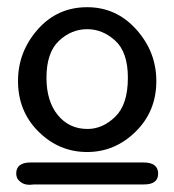

<svg xmlns="http://www.w3.org/2000/svg" viewBox="-20 -786 484 533"><path d="M25 -304Q25 -335 65 -335H378Q419 -335 419 -304Q419 -274 380 -274H75Q73 -274 69 -273.5Q65 -273 63 -273Q48 -273 39 -279.5Q30 -286 27.5 -292Q25 -298 25 -304ZM30 -561Q30 -642 84.5 -704Q139 -766 222 -766Q303 -766 358.5 -704Q414 -642 414 -561Q414 -477 356.5 -420.5Q299 -364 222 -364Q144 -364 87 -420.5Q30 -477 30 -561ZM109 -570Q109 -505 140.5 -466.5Q172 -428 223 -428Q265 -428 300 -462Q335 -496 335 -570Q335 -641 300 -673Q265 -705 222 -705Q178 -705 143.5 -672.5Q109 -640 109 -570Z"/></svg>

Font: CMU Sans Serif
Style: Medium
Weight: 500
Version: Version 0.7.0